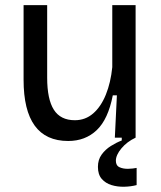

<svg xmlns="http://www.w3.org/2000/svg" viewBox="-20 -537 629 749"><path d="M246 13Q72 13 72 -226V-517H164V-234Q164 -150 190 -109Q216 -68 272 -68Q313 -68 343.5 -94.5Q374 -121 393 -168Q412 -215 418 -275V-517H509V0H428L436 -165H420Q402 -72 357.5 -29.5Q313 13 246 13ZM513 185Q490 191 464 191.5Q438 192 415 185Q392 178 377 161Q362 144 362 114Q362 86 376.5 66Q391 46 412.5 32.5Q434 19 455 11V-6H509V0Q475 16 453.5 42Q432 68 432 90Q432 109 446.5 115.5Q461 122 480 121.5Q499 121 513 118Z"/></svg>

Font: Bricolage Grotesque 12pt
Style: Regular
Weight: 400
Designer: Mathieu Triay
Foundry: Atelier Triay
Version: Version 1.001; ttfautohint (v1.8.4.7-5d5b);gftools[0.9.33.de